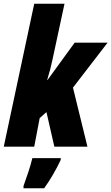

<svg xmlns="http://www.w3.org/2000/svg" viewBox="-33 -780 592 1021"><path d="M-13 0H149L178 -152L214 -184L256 0H432L355 -314L539 -553H364L220 -355H218Q227 -384 234 -411.5Q241 -439 247 -467L310 -760H149ZM92 221H202Q252 151 290 70V61H139Q131 95 117 137Q103 179 92 209Z"/></svg>

Font: Noto Sans Display Condensed Black
Style: Italic
Weight: 900
Width: 3
Italic angle: -192°
Designer: Monotype Design Team
Foundry: Monotype Imaging Inc.
Version: Version 1.900